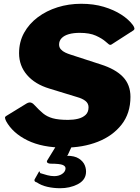

<svg xmlns="http://www.w3.org/2000/svg" viewBox="-20 -772 741 1017"><path d="M539 -552Q521 -568 488 -583Q455 -598 402 -598Q369 -598 344.5 -591Q320 -584 306.5 -570Q293 -556 293 -536Q293 -521 302.5 -510.5Q312 -500 326 -493.5Q340 -487 353 -483L513 -431Q592 -406 631.5 -364.5Q671 -323 671 -259Q671 -172 624 -112Q577 -52 498 -21Q419 10 321 10Q204 10 125.5 -28.5Q47 -67 12 -131Q7 -142 6.5 -148Q6 -154 15 -159L121 -224Q135 -232 145.5 -228Q156 -224 164 -214Q187 -189 208 -171.5Q229 -154 259.5 -145.5Q290 -137 341 -137Q369 -137 393.5 -143Q418 -149 433.5 -163.5Q449 -178 449 -204Q449 -224 433 -237Q417 -250 388 -258L241 -303Q165 -326 123 -375Q81 -424 81 -490Q81 -550 107.5 -598Q134 -646 180 -680.5Q226 -715 285 -733.5Q344 -752 410 -752Q476 -752 529.5 -736Q583 -720 622.5 -694.5Q662 -669 684 -639Q691 -629 692 -622Q693 -615 685 -610L570 -536Q563 -532 555.5 -538Q548 -544 539 -552ZM435 148Q430 185 389.5 205Q349 225 299 225Q263 225 230.5 217.5Q198 210 175 194Q168 193 164.5 188.5Q161 184 163 179L186 138Q188 133 190 137.5Q192 142 193 145Q211 151 230.5 156Q250 161 267 161Q291 161 308 150Q325 139 327 123Q329 109 313 102Q297 95 248 95Q238 95 232 90.5Q226 86 230 78L281 -5H364L339 49Q336 53 334 53Q332 53 334 53Q375 53 398 68Q421 83 429.5 104.5Q438 126 435 148Z"/></svg>

Font: Libre Franklin Black
Style: Italic
Weight: 900
Italic angle: -8°
Designer: Pablo Impallari, Rodrigo Fuenzalida, Nhung Nguyen
Foundry: Impallari Type
Version: Version 3.000